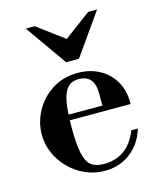

<svg xmlns="http://www.w3.org/2000/svg" viewBox="-111 -803 743 895"><g transform="rotate(-15 260.5 -356.0)"><path d="M285 12Q235 12 191 -7.5Q147 -27 113.5 -61Q80 -95 61.5 -137.5Q43 -180 43 -227Q43 -286 72.5 -340Q102 -394 155 -428Q208 -462 279 -462Q336 -462 381.5 -438Q427 -414 453.5 -369.5Q480 -325 480 -266V-258H143V-285H351V-344Q351 -433 275 -433Q243 -433 223.5 -413.5Q204 -394 195 -348.5Q186 -303 186 -224Q186 -143 195.5 -98.5Q205 -54 227.5 -37Q250 -20 289 -20Q342 -20 383 -46.5Q424 -73 452 -139H483Q462 -69 409 -28.5Q356 12 285 12ZM240 -524 99 -724H142L271 -628L400 -724H443L302 -524Z"/></g></svg>

Font: Libre Bodoni Medium
Style: Regular
Weight: 500
Designer: Pablo Impallari, Rodrigo Fuenzalida
Foundry: Impallari Type
Version: Version 2.005;gftools[0.9.23]